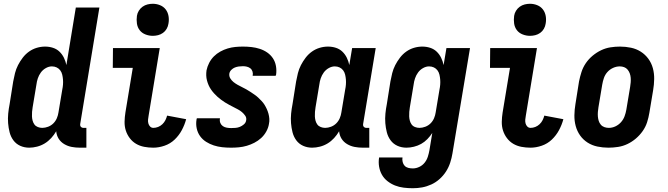

<svg xmlns="http://www.w3.org/2000/svg" viewBox="-20 -775 3540 1018"><path d="M135 8Q109 8 87 -2Q65 -12 51 -31Q37 -50 31 -73.5Q25 -97 23 -122Q21 -147 23.5 -172.5Q26 -198 31 -223L50 -343Q54 -365 59.5 -387Q65 -409 75.5 -429.5Q86 -450 100.5 -469Q115 -488 134 -501.5Q153 -515 175 -521.5Q197 -528 219 -528Q241 -528 261 -521.5Q281 -515 295.5 -501Q310 -487 319 -468.5Q328 -450 332 -430L382 -735H507L405 -116Q404 -108 409 -102.5Q414 -97 421 -97H438V8H403Q381 8 360 4Q339 0 320.5 -11Q302 -22 291 -39.5Q280 -57 278 -79Q267 -60 251.5 -43Q236 -26 217 -14.5Q198 -3 176.5 2.5Q155 8 135 8ZM204 -97Q219 -97 235 -103Q251 -109 263 -121Q275 -133 281.5 -148.5Q288 -164 290 -179L310 -299Q313 -313 314 -326.5Q315 -340 314 -353Q313 -366 310 -379Q307 -392 299.5 -402Q292 -412 280.5 -417.5Q269 -423 255 -423Q239 -423 223 -414Q207 -405 196.5 -390.5Q186 -376 180.5 -359.5Q175 -343 173 -326L153 -206Q151 -194 150 -182Q149 -170 149.5 -158Q150 -146 153 -135Q156 -124 162.5 -115Q169 -106 180.5 -101.5Q192 -97 204 -97Z M793 8Q768 8 744.5 3.5Q721 -1 701.5 -12.5Q682 -24 668 -42.5Q654 -61 647 -83Q640 -105 640.5 -129.5Q641 -154 645 -179L684 -415H578L579 -520H827L768 -162Q766 -151 765 -141Q764 -131 766.5 -121Q769 -111 776 -104Q783 -97 793 -97Q806 -97 818.5 -102Q831 -107 841 -116.5Q851 -126 857 -138Q863 -150 866 -162L967 -143Q959 -113 944 -85Q929 -57 906 -35Q883 -13 852.5 -2.5Q822 8 793 8ZM790 -585Q770 -585 751 -592.5Q732 -600 720.5 -615Q709 -630 706 -650Q703 -670 706 -691Q708 -705 716 -718Q724 -731 736 -739.5Q748 -748 762 -751.5Q776 -755 790 -755Q810 -755 828.5 -747.5Q847 -740 858.5 -725Q870 -710 873.5 -690Q877 -670 873 -649Q871 -635 863.5 -622Q856 -609 844 -600.5Q832 -592 818 -588.5Q804 -585 790 -585Z M1205 8Q1181 8 1158 5.5Q1135 3 1113.5 -4Q1092 -11 1073 -23Q1054 -35 1041 -53Q1028 -71 1023 -94Q1018 -117 1022 -141Q1022 -142 1022.5 -144Q1023 -146 1024 -148H1146V-145Q1144 -133 1148.5 -122.5Q1153 -112 1162 -106Q1171 -100 1182.5 -98Q1194 -96 1206 -96Q1218 -96 1229.5 -97Q1241 -98 1252 -102.5Q1263 -107 1273 -115.5Q1283 -124 1285 -136Q1288 -150 1280.5 -161Q1273 -172 1263 -180.5Q1253 -189 1241.5 -195Q1230 -201 1218.5 -207Q1207 -213 1195.5 -219Q1184 -225 1173 -232Q1162 -239 1152 -246.5Q1142 -254 1132.5 -262.5Q1123 -271 1114.5 -280.5Q1106 -290 1098.5 -301Q1091 -312 1086 -323.5Q1081 -335 1077.5 -348Q1074 -361 1073.5 -374.5Q1073 -388 1075 -402Q1079 -422 1089 -441.5Q1099 -461 1114 -476Q1129 -491 1148 -501.5Q1167 -512 1187 -518Q1207 -524 1227.5 -526Q1248 -528 1268 -528Q1291 -528 1313.5 -525.5Q1336 -523 1357.5 -516Q1379 -509 1397 -496.5Q1415 -484 1427 -466Q1439 -448 1443 -425.5Q1447 -403 1444 -380Q1443 -378 1443 -376.5Q1443 -375 1441 -373H1319L1320 -375Q1322 -386 1318.5 -396.5Q1315 -407 1307 -413Q1299 -419 1289 -421.5Q1279 -424 1268 -424Q1257 -424 1246 -422.5Q1235 -421 1225 -417Q1215 -413 1206.5 -404.5Q1198 -396 1196 -385Q1194 -371 1201 -359.5Q1208 -348 1218 -340Q1228 -332 1239.5 -325.5Q1251 -319 1262.5 -313.5Q1274 -308 1285.5 -301.5Q1297 -295 1307.5 -288Q1318 -281 1329 -273.5Q1340 -266 1349 -257.5Q1358 -249 1367 -239.5Q1376 -230 1382.5 -219.5Q1389 -209 1394.5 -197Q1400 -185 1403.5 -172Q1407 -159 1408 -145.5Q1409 -132 1406 -118Q1403 -98 1392 -78Q1381 -58 1364.5 -43Q1348 -28 1328.5 -18Q1309 -8 1288.5 -2Q1268 4 1247 6Q1226 8 1205 8Z M1635 8Q1609 8 1587 -2Q1565 -12 1551 -31Q1537 -50 1531 -73.5Q1525 -97 1523 -122Q1521 -147 1523.5 -172.5Q1526 -198 1531 -223L1550 -343Q1554 -365 1559.5 -387Q1565 -409 1575.5 -429.5Q1586 -450 1600.5 -469Q1615 -488 1634 -501.5Q1653 -515 1675 -521.5Q1697 -528 1719 -528Q1741 -528 1761 -521.5Q1781 -515 1795.5 -501Q1810 -487 1819 -468.5Q1828 -450 1832 -430L1847 -520H1972L1905 -116Q1904 -108 1909 -102.5Q1914 -97 1921 -97H1938V8H1903Q1881 8 1860 4Q1839 0 1820.5 -11Q1802 -22 1791 -39.5Q1780 -57 1778 -79Q1767 -60 1751.5 -43Q1736 -26 1717 -14.5Q1698 -3 1676.5 2.5Q1655 8 1635 8ZM1704 -97Q1719 -97 1735 -103Q1751 -109 1763 -121Q1775 -133 1781.5 -148.5Q1788 -164 1790 -179L1810 -299Q1813 -313 1814 -326.5Q1815 -340 1814 -353Q1813 -366 1810 -379Q1807 -392 1799.5 -402Q1792 -412 1780.5 -417.5Q1769 -423 1755 -423Q1739 -423 1723 -414Q1707 -405 1696.5 -390.5Q1686 -376 1680.5 -359.5Q1675 -343 1673 -326L1653 -206Q1651 -194 1650 -182Q1649 -170 1649.5 -158Q1650 -146 1653 -135Q1656 -124 1662.5 -115Q1669 -106 1680.5 -101.5Q1692 -97 1704 -97Z M2169 223Q2144 223 2120 220Q2096 217 2074.5 208.5Q2053 200 2034.5 185.5Q2016 171 2005 151.5Q1994 132 1990 108.5Q1986 85 1990 60H2114Q2112 72 2115 84Q2118 96 2125.5 104Q2133 112 2144.5 115Q2156 118 2169 118Q2186 118 2203 110Q2220 102 2231.5 87.5Q2243 73 2248.5 55.5Q2254 38 2257 21L2272 -70Q2261 -53 2246 -37.5Q2231 -22 2213 -12Q2195 -2 2174.5 3Q2154 8 2135 8Q2109 8 2087 -2Q2065 -12 2051 -31Q2037 -50 2031 -73.5Q2025 -97 2023 -122Q2021 -147 2023.5 -172.5Q2026 -198 2031 -223L2050 -343Q2054 -365 2059.5 -387Q2065 -409 2075.5 -429.5Q2086 -450 2100.5 -469Q2115 -488 2134 -501.5Q2153 -515 2175 -521.5Q2197 -528 2219 -528Q2241 -528 2261 -521.5Q2281 -515 2295.5 -501Q2310 -487 2319 -468.5Q2328 -450 2332 -430L2347 -520H2472L2379 38Q2375 63 2367 87.5Q2359 112 2345 134Q2331 156 2311 174Q2291 192 2267 203Q2243 214 2218.5 218.5Q2194 223 2169 223ZM2204 -97Q2219 -97 2235 -103Q2251 -109 2263 -121Q2275 -133 2281.5 -148.5Q2288 -164 2290 -179L2310 -299Q2313 -313 2314 -326.5Q2315 -340 2314 -353Q2313 -366 2310 -379Q2307 -392 2299.5 -402Q2292 -412 2280.5 -417.5Q2269 -423 2255 -423Q2239 -423 2223 -414Q2207 -405 2196.5 -390.5Q2186 -376 2180.5 -359.5Q2175 -343 2173 -326L2153 -206Q2151 -194 2150 -182Q2149 -170 2149.5 -158Q2150 -146 2153 -135Q2156 -124 2162.5 -115Q2169 -106 2180.5 -101.5Q2192 -97 2204 -97Z M2793 8Q2768 8 2744.5 3.5Q2721 -1 2701.5 -12.5Q2682 -24 2668 -42.5Q2654 -61 2647 -83Q2640 -105 2640.5 -129.5Q2641 -154 2645 -179L2684 -415H2578L2579 -520H2827L2768 -162Q2766 -151 2765 -141Q2764 -131 2766.5 -121Q2769 -111 2776 -104Q2783 -97 2793 -97Q2806 -97 2818.5 -102Q2831 -107 2841 -116.5Q2851 -126 2857 -138Q2863 -150 2866 -162L2967 -143Q2959 -113 2944 -85Q2929 -57 2906 -35Q2883 -13 2852.5 -2.5Q2822 8 2793 8ZM2790 -585Q2770 -585 2751 -592.5Q2732 -600 2720.5 -615Q2709 -630 2706 -650Q2703 -670 2706 -691Q2708 -705 2716 -718Q2724 -731 2736 -739.5Q2748 -748 2762 -751.5Q2776 -755 2790 -755Q2810 -755 2828.5 -747.5Q2847 -740 2858.5 -725Q2870 -710 2873.5 -690Q2877 -670 2873 -649Q2871 -635 2863.5 -622Q2856 -609 2844 -600.5Q2832 -592 2818 -588.5Q2804 -585 2790 -585Z M3206 8Q3176 8 3147.5 2Q3119 -4 3095.5 -19Q3072 -34 3056 -56.5Q3040 -79 3032.5 -106.5Q3025 -134 3025.5 -164Q3026 -194 3031 -223L3050 -343Q3055 -368 3063 -393Q3071 -418 3086 -440Q3101 -462 3122 -479.5Q3143 -497 3167 -508.5Q3191 -520 3216.5 -524Q3242 -528 3267 -528Q3297 -528 3325.5 -522Q3354 -516 3377.5 -501Q3401 -486 3417.5 -463.5Q3434 -441 3441.5 -413.5Q3449 -386 3448.5 -356Q3448 -326 3443 -297L3423 -177Q3419 -152 3411 -127Q3403 -102 3387.5 -80Q3372 -58 3351.5 -40.5Q3331 -23 3307 -11.5Q3283 0 3257 4Q3231 8 3206 8ZM3208 -97Q3226 -97 3243 -105Q3260 -113 3272.5 -127Q3285 -141 3291.5 -158.5Q3298 -176 3301 -194L3321 -314Q3323 -326 3324 -338.5Q3325 -351 3324 -363Q3323 -375 3319 -386Q3315 -397 3307.5 -406Q3300 -415 3289 -419Q3278 -423 3266 -423Q3248 -423 3230.5 -415Q3213 -407 3200.5 -393Q3188 -379 3182 -361.5Q3176 -344 3173 -326L3153 -206Q3151 -194 3150 -181.5Q3149 -169 3150 -157Q3151 -145 3154.5 -134Q3158 -123 3165.5 -114Q3173 -105 3184.5 -101Q3196 -97 3208 -97Z"/></svg>

Font: Iosevka Curly Extrabold
Style: Italic
Weight: 800
Italic angle: -9°
Monospace: yes
Designer: Belleve Invis
Foundry: Belleve Invis
Version: Version 22.1.2; ttfautohint (v1.8.4)